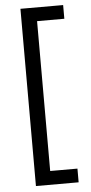

<svg xmlns="http://www.w3.org/2000/svg" viewBox="-59 -783 447 941"><g transform="rotate(-5 164.5 -313.0)"><path d="M78.8 123V-749H288.9V-681.6H154.8V55.6H288.9V123Z"/></g></svg>

Font: Titillium Web
Style: Bold
Weight: 700
Designer: Mohamed Gaber, Accademia di Belle Arti di Urbino
Foundry: Kief Type Foundry, Accademia di Belle Arti di Urbino
Version: Version 3.000